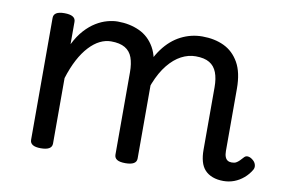

<svg xmlns="http://www.w3.org/2000/svg" viewBox="-62 -622 1089 742"><g transform="rotate(10 482.0 -251.0)"><path d="M853 17Q829 17 810.5 10Q792 3 780 -10Q768 -23 762.5 -43Q757 -63 757 -88V-334Q757 -368 748 -391.5Q739 -415 719 -427Q699 -439 665 -439Q636 -439 608.5 -424.5Q581 -410 557 -380.5Q533 -351 515 -306Q497 -261 487 -201H459Q459 -279 476.5 -338.5Q494 -398 524 -438.5Q554 -479 593.5 -499Q633 -519 677 -519Q725 -519 762 -501.5Q799 -484 821 -445.5Q843 -407 843 -343V-99Q843 -85 846.5 -76Q850 -67 856.5 -63Q863 -59 872 -59Q883 -59 889.5 -62.5Q896 -66 902.5 -72.5Q909 -79 917 -88Q923 -94 932.5 -92.5Q942 -91 952 -82Q960 -75 962.5 -65Q965 -55 960 -46Q949 -27 932 -12.5Q915 2 895 9.5Q875 17 853 17ZM136 15Q115 15 104.5 8.5Q94 2 94 -11V-489Q94 -502 104.5 -508.5Q115 -515 136 -515Q158 -515 169 -508.5Q180 -502 180 -489V-401Q197 -435 217.5 -457.5Q238 -480 260 -493.5Q282 -507 304 -513Q326 -519 345 -519Q392 -519 430 -501.5Q468 -484 490 -445.5Q512 -407 512 -343V-11Q512 2 501 8.5Q490 15 468 15Q446 15 435.5 8.5Q425 2 425 -11V-334Q425 -368 416.5 -391.5Q408 -415 387.5 -427Q367 -439 333 -439Q311 -439 289.5 -428.5Q268 -418 247.5 -396Q227 -374 210 -342Q193 -310 180 -268V-11Q180 2 169 8.5Q158 15 136 15Z"/></g></svg>

Font: Playwrite IT Moderna
Style: Regular
Weight: 400
Designer: Veronika Burian, José Scaglione
Foundry: TypeTogether
Version: Version 1.002